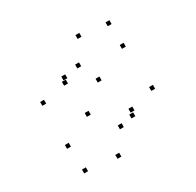

<svg xmlns="http://www.w3.org/2000/svg" viewBox="-130 -700 880 864"><g transform="rotate(-30 310.0 -267.5)"><path d="M92.1 -354.3V-374.3H72.1V-354.3ZM241 -211.1V-231.1H221V-211.1ZM420.9 -129.2V-149.2H400.9V-129.2ZM411.1 -104.7V-124.7H391.1V-104.7ZM341.8 -88.3V-108.3H321.8V-88.3ZM91.7 -131V-151H71.7V-131ZM103.2 3.2V-16.8H83.2V3.2ZM265.9 21.2V1.2H245.9V21.2ZM550.2 -167.3V-187.3H530.2V-167.3ZM360.4 -320.2V-340.2H340.4V-320.2ZM222.3 -383.7V-403.7H202.3V-383.7ZM231.8 -405.7V-425.7H211.8V-405.7ZM312.6 -421.3V-441.3H292.6V-421.3ZM530.6 -397.3V-417.3H510.6V-397.3ZM526 -517.3V-537.3H506V-517.3ZM380.2 -535.6V-555.6H360.2V-535.6Z"/></g></svg>

Font: Monaspace Argon Dots Var
Style: Regular
Weight: 400
Designer: Riley Cran and the Lettermatic Team
Version: Version 1.100 (Monaspace Argon Dots)